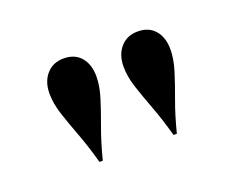

<svg xmlns="http://www.w3.org/2000/svg" viewBox="-52 -678 489 393"><g transform="rotate(-20 192.0 -481.0)"><path d="M108.1 -368.5Q97.6 -406.5 86.3 -436.3Q75 -466.1 67.3 -489.9Q59.7 -513.7 59.7 -534.7Q59.7 -560.5 73.8 -576.6Q87.9 -592.7 111.3 -592.7Q135.5 -592.7 148.8 -577Q162.1 -561.3 162.1 -535.5Q162.1 -514.5 154.4 -489.9Q146.8 -465.3 135.9 -435.9Q125 -406.5 115.3 -368.5ZM269.4 -368.5Q258.9 -406.5 247.6 -436.3Q236.3 -466.1 228.6 -489.9Q221 -513.7 221 -534.7Q221 -560.5 235.1 -576.6Q249.2 -592.7 272.6 -592.7Q296.8 -592.7 310.1 -577Q323.4 -561.3 323.4 -535.5Q323.4 -514.5 315.7 -489.9Q308.1 -465.3 297.2 -435.9Q286.3 -406.5 276.6 -368.5Z"/></g></svg>

Font: Playfair 144pt SemiExpanded Medium
Style: Regular
Weight: 500
Width: 6
Designer: Claus Eggers Sørensen
Foundry: Claus Eggers Sørensen
Version: Version 2.203